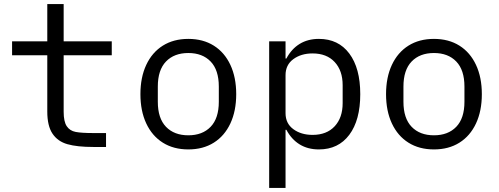

<svg xmlns="http://www.w3.org/2000/svg" viewBox="-20 -718 2440 938"><path d="M291 -172Q291 -124 306 -101.5Q321 -79 349.5 -73.5Q378 -68 435 -68H498V0H436Q357 0 309.5 -13.5Q262 -27 236.5 -65Q211 -103 211 -173V-448H39V-516H211V-698H291V-516H526V-448H291Z M666 -258Q666 -340 694.5 -401Q723 -462 775.5 -495Q828 -528 900 -528Q972 -528 1024.5 -495Q1077 -462 1105.5 -401Q1134 -340 1134 -258Q1134 -176 1105.5 -115Q1077 -54 1024.5 -21Q972 12 900 12Q828 12 775.5 -21Q723 -54 694.5 -115Q666 -176 666 -258ZM1049 -221V-295Q1049 -376 1009 -417.5Q969 -459 900 -459Q831 -459 791 -417.5Q751 -376 751 -295V-221Q751 -140 791 -98.5Q831 -57 900 -57Q969 -57 1009 -98.5Q1049 -140 1049 -221Z M1295 -516H1375V-432H1379Q1404 -479 1444 -503.5Q1484 -528 1538 -528Q1633 -528 1686.5 -456.5Q1740 -385 1740 -258Q1740 -131 1686.5 -59.5Q1633 12 1538 12Q1484 12 1444 -12.5Q1404 -37 1379 -84H1375V200H1295ZM1654 -214V-302Q1654 -373 1615 -415Q1576 -457 1507 -457Q1451 -457 1413 -429Q1375 -401 1375 -351V-165Q1375 -115 1413 -87Q1451 -59 1507 -59Q1576 -59 1615 -101Q1654 -143 1654 -214Z M1866 -258Q1866 -340 1894.5 -401Q1923 -462 1975.5 -495Q2028 -528 2100 -528Q2172 -528 2224.5 -495Q2277 -462 2305.5 -401Q2334 -340 2334 -258Q2334 -176 2305.5 -115Q2277 -54 2224.5 -21Q2172 12 2100 12Q2028 12 1975.5 -21Q1923 -54 1894.5 -115Q1866 -176 1866 -258ZM2249 -221V-295Q2249 -376 2209 -417.5Q2169 -459 2100 -459Q2031 -459 1991 -417.5Q1951 -376 1951 -295V-221Q1951 -140 1991 -98.5Q2031 -57 2100 -57Q2169 -57 2209 -98.5Q2249 -140 2249 -221Z"/></svg>

Font: iA Writer Mono V
Style: Regular
Weight: 400
Designer: Mike Abbink, Paul van der Laan, Pieter van Rosmalen
Foundry: Bold Monday
Version: Version 2.000